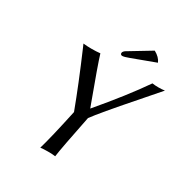

<svg xmlns="http://www.w3.org/2000/svg" viewBox="-186 -968 1074 1118"><g transform="rotate(30 351.0 -408.5)"><path d="M393.6 -285.2Q346.7 -53.7 339.4 2.9Q321.8 0 290 0Q258.3 0 239.3 2.9Q262.7 -74.7 305.7 -274.9Q248 -429.7 163.6 -625.5Q157.7 -639.6 153.8 -647.9Q179.2 -645 210 -645Q241.7 -645 267.6 -647.9Q286.6 -584.5 368.2 -364.3Q373 -351.1 377.4 -339.8Q526.9 -516.1 617.7 -647.9Q635.3 -645 659.2 -645Q682.1 -645 701.7 -647.9Q660.2 -600.1 591.3 -521Q436.5 -344.2 393.6 -285.2ZM534.2 -819.8Q572.8 -798.8 585.4 -768.1L428.7 -710Q397.9 -698.2 384.3 -698.2Q371.1 -699.7 372.6 -712.9Q374.5 -723.1 390.1 -732.9Q391.6 -733.9 392.1 -733.9Z"/></g></svg>

Font: Linux Biolinum Slanted O
Style: Slanted
Weight: 400
Designer: Philipp H. Poll
Foundry: Philipp H. Poll
Version: Version 1.0.4